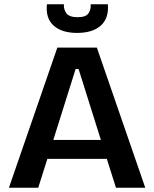

<svg xmlns="http://www.w3.org/2000/svg" viewBox="-20 -884 726 904"><path d="M22 0 250 -660H436L664 0H526L483 -136H203L160 0ZM336 -559 231 -225H455L350 -559ZM201 -864H281Q279 -840 292.5 -821.5Q306 -803 346 -803Q384 -803 396.5 -821Q409 -839 407 -864H488Q493 -797 454 -763Q415 -729 343 -729Q271 -729 232.5 -763.5Q194 -798 201 -864Z"/></svg>

Font: Bricolage Grotesque 12pt SemiBold
Style: Regular
Weight: 600
Designer: Mathieu Triay
Foundry: Atelier Triay
Version: Version 1.001; ttfautohint (v1.8.4.7-5d5b);gftools[0.9.33.de